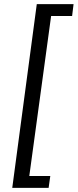

<svg xmlns="http://www.w3.org/2000/svg" viewBox="-20 -743 374 924"><path d="M39 161H214L222 104H121L226 -666H327L334 -723H157Z"/></svg>

Font: United Sans
Style: Italic
Weight: 400
Italic angle: -8°
Designer: Pablo Impallari, Rodrigo Fuenzalida (Modified by Dan O. Williams)
Version: Version 1.000;PS 001.000;hotconv 1.0.88;makeotf.lib2.5.64775